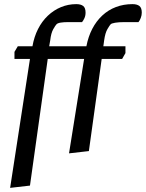

<svg xmlns="http://www.w3.org/2000/svg" viewBox="-20 -731 706 929"><path d="M29 178 125 -446H50V-480L66 -507H137Q145 -553 164 -590.5Q183 -628 211.5 -655Q240 -682 275 -696.5Q310 -711 349 -711Q371 -711 382.5 -702Q394 -693 394 -670Q394 -655 388.5 -643Q383 -631 377 -624H309Q288 -624 273 -621.5Q258 -619 253 -613Q248 -608 237.5 -589.5Q227 -571 223 -536L218 -507H398Q407 -554 426.5 -591.5Q446 -629 475 -656Q504 -683 541 -697Q578 -711 621 -711Q643 -711 654.5 -702Q666 -693 666 -670Q666 -657 661 -644Q656 -631 650 -624H581Q555 -624 537 -621Q519 -618 515 -613Q511 -609 500 -590.5Q489 -572 484 -536L480 -507H587V-474L571 -446H472L410 0L314 11L387 -446H211L125 167Z"/></svg>

Font: Faustina Medium
Style: Italic
Weight: 500
Italic angle: -8°
Designer: Alfonso Garcia
Foundry: http://www.omnibus-type.com
Version: Version 1.200